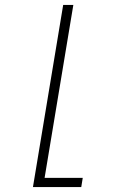

<svg xmlns="http://www.w3.org/2000/svg" viewBox="-20 -540 540 775"><path d="M113 215 235 -520H276L160 178H314L308 215Z"/></svg>

Font: Iosevka Term Curly XLt Obl
Style: Regular
Weight: 200
Italic angle: -9°
Designer: Belleve Invis
Foundry: Belleve Invis
Version: Version 32.3.0